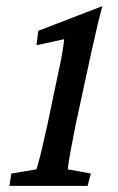

<svg xmlns="http://www.w3.org/2000/svg" viewBox="-20 -604 385 624"><path d="M225.6 -197.3Q216.8 -152.3 211.4 -124Q206.1 -95.7 203.6 -79.6Q201.2 -63.5 200.2 -53.7L275.4 -40L264.6 0H10.7L16.6 -40L98.6 -53.7Q101.6 -63.5 106.4 -81.1Q111.3 -98.6 117.7 -127Q124 -155.3 133.8 -197.3L168.9 -365.2Q175.8 -395.5 181.2 -425.3Q186.5 -455.1 188.5 -476.6L98.6 -457L104.5 -503.9L312.5 -584Q306.6 -562.5 298.3 -528.3Q290 -494.1 280.8 -451.7Q271.5 -409.2 261.7 -364.3Z"/></svg>

Font: Crimson Pro ExtraLight Medium
Style: Italic
Weight: 500
Italic angle: -12°
Version: Version 1.002